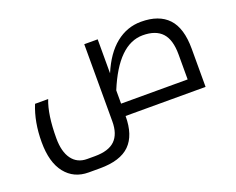

<svg xmlns="http://www.w3.org/2000/svg" viewBox="-116 -698 1400 1141"><g transform="rotate(-20 584.0 -127.5)"><path d="M1007.8 -78.1V-236.8Q1007.8 -329.1 967.8 -372.6Q927.7 -416 846.2 -416Q691.4 -416 586.9 -162.1V-78.1ZM106 -252H189Q154.8 -165.5 154.8 -16.1Q154.8 69.3 189 115.7Q223.1 162.1 285.2 162.1H334Q420.9 162.1 461.4 122.6Q502 83 502 2.9V-484.9H586.9V-270Q633.8 -381.8 704.6 -438.5Q775.4 -495.1 863.8 -495.1Q977.1 -495.1 1034.9 -433.6Q1092.8 -372.1 1092.8 -241.2V0H586.9Q586.9 121.1 526.9 180.7Q466.8 240.2 337.9 240.2H266.1Q173.3 240.2 119.1 171.9Q64.9 103.5 64.9 -23.9Q64.9 -151.4 106 -252Z"/></g></svg>

Font: DroidArabicKufi
Style: Regular
Weight: 400
Designer: Pascal Zoghbi
Foundry: Ascender Corporation
Version: Version 1.00